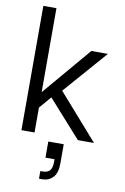

<svg xmlns="http://www.w3.org/2000/svg" viewBox="-102 -759 695 1065"><g transform="rotate(10 246.0 -226.0)"><path d="M358.9 -500H452.1L237.8 -254.9L461.9 0H371.1L185.1 -208L127 -140.1V0H53.2V-700.2H127V-227.1ZM210.9 36.1H297.9V145Q297.9 198.2 274.2 223.1Q250.5 248 214.8 248H195.8V205.1H209Q235.4 205.1 248.8 190.9Q262.2 176.8 262.2 139.2V127H210.9Z"/></g></svg>

Font: Overused Grotesk
Style: Regular
Weight: 400
Version: Version 0.002